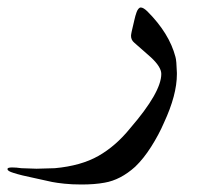

<svg xmlns="http://www.w3.org/2000/svg" viewBox="-135 -239 540 517"><path d="M341.3 -39.1Q341.3 16.6 306.6 91.3Q292.5 124 272 156.2Q251.5 188.5 229 210Q189.5 245.6 146.5 252.9Q120.1 257.8 84.5 257.8Q58.6 257.8 38.1 255.6Q17.6 253.4 5.4 251Q-6.8 248.5 -39.1 241.2Q-79.6 232.9 -98.6 226.6Q-114.7 221.7 -114.7 216.8V215.8Q-114.7 211.9 -102.1 211.9Q-91.3 211.9 -77.6 213.9L-36.6 215.3L12.7 213.9Q83 207.5 129.9 180.9Q176.8 154.3 215.8 106Q299.3 9.3 299.3 -40Q299.3 -58.6 271.5 -84.5L226.6 -124Q217.8 -131.3 217.8 -142.6Q217.8 -148.4 225.1 -177.7Q225.6 -179.2 226.8 -185.1Q228 -190.9 229.5 -196Q231 -201.2 232.9 -206.5Q234.9 -211.9 237.8 -215.3Q240.7 -218.8 244.1 -218.8Q251 -218.8 261.7 -208.5Q320.8 -149.4 337.4 -85.9Q340.3 -76.7 341.3 -43Z"/></svg>

Font: Noon
Style: Regular
Weight: 400
Designer: Mohammad Saleh Souzanchi
Foundry: Farsi Font Store
Version: Version 0.09